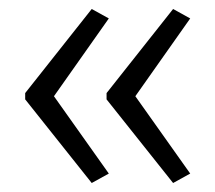

<svg xmlns="http://www.w3.org/2000/svg" viewBox="-20 -485 479 427"><path d="M36 -278 184 -465 222 -444 100 -271 222 -99 184 -78 36 -264ZM217 -278 365 -465 403 -444 281 -271 403 -99 365 -78 217 -264Z"/></svg>

Font: Noto Sans Gujarati UI Condensed Light
Style: Regular
Weight: 300
Width: 3
Designer: Jelle Bosma - Monotype Design Team, Universal Thirst
Foundry: Monotype Imaging Inc.
Version: Version 2.106; ttfautohint (v1.8.4.7-5d5b)